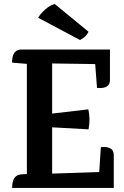

<svg xmlns="http://www.w3.org/2000/svg" viewBox="-20 -930 613 950"><path d="M376 -732 169 -842Q178 -860 203 -882.5Q228 -905 251 -910L418 -773Q407 -748 376 -732ZM543 -163V0H40Q40 -64 84 -67L113 -69V-614L41 -620Q38 -626 42 -647Q51 -685 86 -685H524V-534Q524 -489 460 -495L451 -613L238 -616V-368L417 -389Q428 -341 418 -290L238 -300V-71L471 -79L479 -202Q543 -208 543 -163Z"/></svg>

Font: Karma
Style: Bold
Weight: 700
Designer: Joana Correia
Foundry: Indian Type Foundry
Version: Version 1.202;PS 1.0;hotconv 1.0.78;makeotf.lib2.5.61930; tt